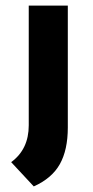

<svg xmlns="http://www.w3.org/2000/svg" viewBox="-20 -457 335 688"><path d="M20 124Q83 78 83 -8V-437H223V0Q223 80 194.5 131Q166 182 101 211Z"/></svg>

Font: Josefin Sans
Style: Bold
Weight: 700
Designer: Santiago Orozco
Foundry: Typemade
Version: Version 2.000